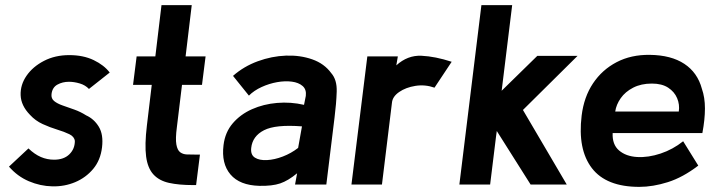

<svg xmlns="http://www.w3.org/2000/svg" viewBox="-20 -720 2809 749"><path d="M15 -70 91 -141Q115 -118 139.5 -107.5Q164 -97 191 -97Q229 -97 250.5 -118Q272 -139 272 -170Q270 -187 250.5 -196.5Q231 -206 203 -214.5Q175 -223 146.5 -236Q118 -249 97 -272Q62 -308 60.5 -348.5Q59 -389 83.5 -424.5Q108 -460 151.5 -482.5Q195 -505 250 -505Q305 -505 345.5 -485.5Q386 -466 408 -437L327 -373Q313 -388 291 -394.5Q269 -401 249 -401Q224 -401 204 -390Q184 -379 181 -353Q179 -336 191 -326Q203 -316 224.5 -308.5Q246 -301 270 -292.5Q294 -284 316 -270Q347 -256 365.5 -225.5Q384 -195 378 -145Q372 -95 343.5 -61Q315 -27 273.5 -9.5Q232 8 184.5 7Q137 6 92.5 -13Q48 -32 15 -70Z M553 -230 572 -389H499L513 -500H586L610 -700H728L704 -500H782L768 -389H690L670 -224Q664 -179 668 -156.5Q672 -134 683 -126Q694 -118 709 -117.5Q724 -117 740 -117H760L745 2H733Q678 2 639.5 -6.5Q601 -15 578.5 -39.5Q556 -64 550 -109.5Q544 -155 553 -230Z M992 5Q915 3 879 -39.5Q843 -82 852 -154Q858 -204 888 -239Q918 -274 963 -294Q1008 -314 1061 -318.5Q1114 -323 1166 -311L1173 -346Q1176 -371 1160.5 -384.5Q1145 -398 1118.5 -401.5Q1092 -405 1061 -399.5Q1030 -394 1000.5 -380.5Q971 -367 951 -347L889 -424Q931 -461 985.5 -481Q1040 -501 1095.5 -503Q1151 -505 1198 -488.5Q1245 -472 1272 -435Q1295 -409 1293.5 -362.5Q1292 -316 1285 -261L1253 0H1131L1139 -44Q1104 -15 1073 -4.5Q1042 6 992 5ZM1143 -143 1158 -227Q1055 -235 1010 -212Q965 -189 960 -143Q957 -116 974.5 -105Q992 -94 1021.5 -95.5Q1051 -97 1083.5 -109.5Q1116 -122 1143 -143Z M1351 0 1413 -500H1532L1526 -465Q1570 -505 1624 -502.5Q1678 -500 1742 -479L1675 -378Q1638 -391 1600.5 -385Q1563 -379 1537 -361Q1511 -343 1509 -319L1470 0Z M1772 0 1858 -700H1978L1937 -366L2076 -502H2233L2020 -291L2191 0H2050L1918 -209L1915 -187L1892 0Z M2720 -201H2370Q2368 -156 2395 -133Q2422 -110 2465.5 -107.5Q2509 -105 2557 -121Q2605 -137 2645 -169L2704 -74Q2644 -28 2585.5 -9.5Q2527 9 2474 9Q2345 9 2289 -64Q2233 -137 2249 -269Q2258 -342 2293.5 -395Q2329 -448 2385.5 -477.5Q2442 -507 2515 -506Q2598 -505 2649.5 -471Q2701 -437 2718 -374Q2730 -340 2730 -297Q2730 -254 2720 -201ZM2523 -394Q2481 -394 2450 -378Q2419 -362 2401.5 -337Q2384 -312 2380 -285H2628Q2632 -312 2621.5 -337Q2611 -362 2586.5 -378Q2562 -394 2523 -394Z"/></svg>

Font: Kulim Park
Style: Bold Italic
Weight: 700
Italic angle: -8°
Designer: Noponies / Dale Sattler
Foundry: Noponies
Version: Version 1.000; ttfautohint (v1.8.3)